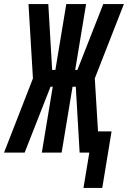

<svg xmlns="http://www.w3.org/2000/svg" viewBox="-62 -755 633 950"><path d="M351 175 380 0H332L313 -326H297L243 0H145L199 -326H188L60 0H-42L101 -367L79 -735H177L196 -409H212L266 -735H364L310 -409H321L449 -735H551L407 -367L423 -105H490L444 175Z"/></svg>

Font: Iosevka Curly Extrabold
Style: Italic
Weight: 800
Italic angle: -9°
Monospace: yes
Designer: Belleve Invis
Foundry: Belleve Invis
Version: Version 22.1.2; ttfautohint (v1.8.4)